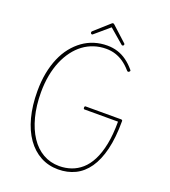

<svg xmlns="http://www.w3.org/2000/svg" viewBox="-275 -1861 1831 2073"><g transform="rotate(20 640.0 -824.0)"><path d="M638 19Q527 19 435.5 -30.5Q344 -80 278 -173.5Q212 -267 176.5 -400.5Q141 -534 141 -701Q141 -813 159.5 -909Q178 -1005 212.5 -1085.5Q247 -1166 296 -1227.5Q345 -1289 405.5 -1332.5Q466 -1376 536.5 -1398Q607 -1420 685 -1420Q749 -1420 805 -1402Q861 -1384 910 -1348.5Q959 -1313 1002 -1262Q1010 -1254 1010 -1248.5Q1010 -1243 1002 -1236Q993 -1229 987 -1230.5Q981 -1232 973 -1241Q931 -1289 886.5 -1320Q842 -1351 792 -1367Q742 -1383 685 -1383Q612 -1383 546.5 -1361.5Q481 -1340 425.5 -1299Q370 -1258 325 -1198Q280 -1138 248 -1062.5Q216 -987 199 -896Q182 -805 182 -701Q182 -547 215 -421Q248 -295 307.5 -205Q367 -115 451 -67Q535 -19 638 -19Q709 -19 773.5 -41Q838 -63 892.5 -110.5Q947 -158 987 -236Q1027 -314 1049.5 -425Q1072 -536 1072 -687H686Q682 -687 678.5 -691Q675 -695 675 -705Q675 -714 678.5 -718Q682 -722 686 -722H1092Q1103 -722 1107 -718.5Q1111 -715 1111 -707Q1111 -517 1077.5 -380Q1044 -243 982 -154.5Q920 -66 833 -23.5Q746 19 638 19ZM485 -1476Q478 -1476 473.5 -1481.5Q469 -1487 469 -1494Q469 -1497 470 -1500Q471 -1503 474 -1507L644 -1659Q649 -1664 652.5 -1665.5Q656 -1667 660 -1667Q664 -1667 667.5 -1665.5Q671 -1664 676 -1659L846 -1504Q849 -1502 850 -1499Q851 -1496 851 -1493Q851 -1486 846.5 -1481Q842 -1476 835 -1476Q831 -1476 828 -1477.5Q825 -1479 822 -1482L660 -1621L497 -1482Q495 -1479 492 -1477.5Q489 -1476 485 -1476Z"/></g></svg>

Font: Playwrite BE WAL Thin
Style: Regular
Weight: 250
Version: Version 1.002